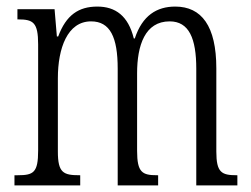

<svg xmlns="http://www.w3.org/2000/svg" viewBox="-20 -564 763 584"><path d="M24 0H224V-31H222C173 -31 156 -38 156 -103V-326C156 -417 185 -499 257 -499C315 -499 338 -451 338 -355V0H461V-31H458C413 -31 397 -39 397 -105V-341C397 -426 421 -499 496 -499C555 -499 577 -447 577 -355V0H702V-31H700C654 -31 638 -39 638 -103V-356C638 -485 593 -544 513 -544C457 -544 413 -517 390 -447H387C370 -516 331 -544 276 -544C219 -544 181 -518 157 -453H153L146 -536H33V-505H35C81 -505 96 -496 96 -429V-106C96 -39 82 -31 34 -31H24Z"/></svg>

Font: Noto Serif Devanagari ExtraCondensed Light
Style: Regular
Weight: 300
Width: 2
Designer: Universal Thirst, Indian Type Foundry and the Monotype Design Team
Foundry: Monotype Imaging Inc.
Version: Version 2.004